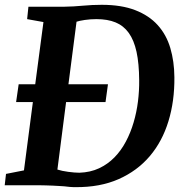

<svg xmlns="http://www.w3.org/2000/svg" viewBox="-25 -772 764 799"><path d="M0 -48.3 74.7 -63 111.8 -347.2H42L52.7 -421.4H121.6L155.8 -680.2L87.9 -692.4L93.3 -744.1H244.1Q280.8 -744.6 319.8 -748.3Q358.9 -752 398.4 -752Q480.5 -752 537.8 -729.7Q595.2 -707.5 631.3 -667.5Q667.5 -627.4 683.8 -572Q700.2 -516.6 700.7 -450.7Q701.7 -351.6 676 -267.6Q650.4 -183.6 598.4 -122.3Q546.4 -61 468.8 -26.6Q391.1 7.8 288.1 6.8Q283.7 6.8 277.8 6.6Q272 6.3 265.9 5.9Q259.8 5.4 253.7 4.6Q247.6 3.9 243.2 3.4Q234.4 2.9 221.4 2Q208.5 1 194.3 0.5Q180.2 0 166 -0.5Q151.9 -1 141.1 -1H-5.4ZM213.9 -66.4Q222.7 -63.5 234.6 -61Q246.6 -58.6 259 -56.9Q271.5 -55.2 283.7 -54.2Q295.9 -53.2 305.2 -53.2Q351.1 -54.7 387.5 -71.8Q423.8 -88.9 451.4 -117.2Q479 -145.5 498.8 -182.9Q518.6 -220.2 531 -262.5Q543.5 -304.7 549.1 -349.6Q554.7 -394.5 554.2 -438Q553.7 -507.8 543.2 -556.2Q532.7 -604.5 511 -634.8Q489.3 -665 456.1 -678.7Q422.9 -692.4 376.5 -692.4Q351.6 -692.4 328.1 -689Q304.7 -685.5 293.5 -681.6L259.8 -421.4H424.3L414.1 -347.2H250Z"/></svg>

Font: Merriweather Bold
Style: Italic
Weight: 700
Italic angle: -7°
Designer: Eben Sorkin ( eben@eyebytes.com )
Foundry: Eben Sorkin ( eben@eyebytes.com )
Version: Version 1.5; ttfautohint (v0.97) -l 13 -r 13 -G 200 -x 24 -f